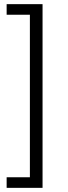

<svg xmlns="http://www.w3.org/2000/svg" viewBox="-20 -725 328 925"><path d="M12 180V129H124V-654H12V-705H185V180Z"/></svg>

Font: Nunito Sans 10pt SemiCondensed Light
Style: Regular
Weight: 300
Width: 4
Designer: Vernon Adams
Foundry: Vernon Adams
Version: Version 3.101;gftools[0.9.27]